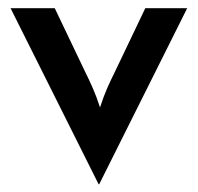

<svg xmlns="http://www.w3.org/2000/svg" viewBox="-20 -437 491 477"><path d="M225 20.8 6.2 -416.7H116L191 -259.7Q201.4 -238.9 210.4 -218.4Q219.4 -197.9 228.5 -170.1Q237.5 -197.9 246.5 -218.4Q255.6 -238.9 266 -259.7L341 -416.7H445.1L226.4 20.8Z"/></svg>

Font: Afacad Flux Medium
Style: Regular
Weight: 500
Designer: Kristian Moeller
Foundry: Dicotype
Version: Version 1.100